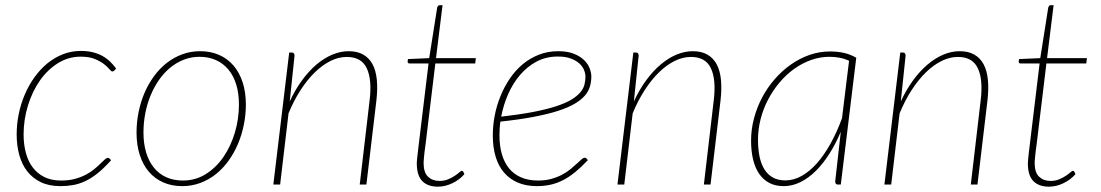

<svg xmlns="http://www.w3.org/2000/svg" viewBox="-20 -692 4128 720"><path d="M396.5 -91Q369.5 -61 345.8 -42Q322 -23 299.2 -12.5Q276.5 -2 254 2Q231.5 6 206.5 6Q164 6 133.2 -8.8Q102.5 -23.5 82.2 -49.5Q62 -75.5 52.2 -111Q42.5 -146.5 42.5 -188Q42.5 -227 50.5 -265.5Q58.5 -304 73.5 -338.8Q88.5 -373.5 110 -403.2Q131.5 -433 158.2 -454.8Q185 -476.5 216.5 -488.8Q248 -501 283.5 -501Q307.5 -501 327.2 -496.2Q347 -491.5 363 -482.8Q379 -474 391.8 -462Q404.5 -450 415.5 -435L408.5 -427Q405.5 -424 401 -424Q397 -424 390 -432.8Q383 -441.5 369.8 -451.8Q356.5 -462 335.5 -470.8Q314.5 -479.5 282.5 -479.5Q236.5 -479.5 197.2 -455Q158 -430.5 129.5 -389.8Q101 -349 84.8 -296.2Q68.5 -243.5 68.5 -187.5Q68.5 -151 76.8 -119.5Q85 -88 102.2 -64.8Q119.5 -41.5 146 -28.2Q172.5 -15 209.5 -15Q238.5 -15 261.2 -21.2Q284 -27.5 302 -37Q320 -46.5 333.2 -57.5Q346.5 -68.5 356.2 -78Q366 -87.5 372.8 -93.8Q379.5 -100 384 -100Q388.5 -100 391.5 -97L396.5 -91Z M666 -15Q713 -15 751.8 -39.2Q790.5 -63.5 818 -103.5Q845.5 -143.5 860.8 -194.8Q876 -246 876 -300Q876 -342 865.8 -375.2Q855.5 -408.5 836.2 -431.5Q817 -454.5 789.5 -466.8Q762 -479 728 -479Q696.5 -479 668.8 -468Q641 -457 617.8 -437.8Q594.5 -418.5 576 -391.8Q557.5 -365 544.5 -333.5Q531.5 -302 524.8 -266.8Q518 -231.5 518 -195Q518 -153 528.2 -119.5Q538.5 -86 557.5 -62.8Q576.5 -39.5 604 -27.2Q631.5 -15 666 -15ZM663.5 6Q624 6 592.2 -8Q560.5 -22 538.2 -48Q516 -74 504 -111.2Q492 -148.5 492 -195Q492 -234 499.8 -272Q507.5 -310 522 -343.8Q536.5 -377.5 557.5 -406.2Q578.5 -435 605 -455.8Q631.5 -476.5 663 -488.2Q694.5 -500 730.5 -500Q770 -500 801.8 -486Q833.5 -472 855.8 -446Q878 -420 890 -383Q902 -346 902 -300Q902 -261 894.2 -223.2Q886.5 -185.5 872 -151.5Q857.5 -117.5 836.5 -88.5Q815.5 -59.5 789 -38.5Q762.5 -17.5 730.8 -5.8Q699 6 663.5 6Z M1005 0 1064.5 -495H1074.5Q1080 -495 1082.2 -491.5Q1084.5 -488 1084.5 -483.5L1066.5 -311.5Q1086.5 -355 1112 -390Q1137.5 -425 1166.2 -449.5Q1195 -474 1225.8 -487Q1256.5 -500 1287.5 -500Q1319.5 -500 1341.8 -487.5Q1364 -475 1376.8 -451.5Q1389.5 -428 1393 -393.8Q1396.5 -359.5 1391.5 -315.5L1354 0H1329L1366 -315.5Q1375.5 -393 1355.5 -435.8Q1335.5 -478.5 1280.5 -478.5Q1250.5 -478.5 1220.2 -463.8Q1190 -449 1161.5 -421.5Q1133 -394 1107.5 -354.8Q1082 -315.5 1062 -267L1030.5 0Z M1543 -77Q1543 -80 1543.2 -84.5Q1543.5 -89 1544.2 -97.8Q1545 -106.5 1546.8 -120.5Q1548.5 -134.5 1551 -156L1587 -454H1516Q1508.5 -454 1508.5 -461.5L1510 -470.5L1589.5 -474L1619.5 -664Q1620.5 -667 1622.8 -669.8Q1625 -672.5 1628.5 -672.5H1639.5L1615 -474H1764.5L1762 -454H1612.5L1576.5 -156Q1573.5 -135.5 1572 -122.2Q1570.5 -109 1569.8 -100.2Q1569 -91.5 1568.8 -87Q1568.5 -82.5 1568.5 -80.5Q1568.5 -45 1585.2 -29.2Q1602 -13.5 1628 -13.5Q1646 -13.5 1660.2 -19.5Q1674.5 -25.5 1685 -32.5Q1695.5 -39.5 1702.2 -45.5Q1709 -51.5 1712 -51.5Q1715 -51.5 1717 -48.5L1721.5 -39Q1703.5 -18 1676.5 -5Q1649.5 8 1622 8Q1584.5 8 1564 -12.5Q1543.5 -33 1543 -77Z M2197.5 -405.5Q2197.5 -385.5 2192.2 -367.5Q2187 -349.5 2173 -333.2Q2159 -317 2134.8 -302.8Q2110.5 -288.5 2072.5 -276.2Q2034.5 -264 1981.2 -253.8Q1928 -243.5 1856.5 -236Q1854.5 -223 1853.8 -210.2Q1853 -197.5 1853 -184.5Q1853 -145 1862 -113.8Q1871 -82.5 1889 -60.5Q1907 -38.5 1934.2 -26.8Q1961.5 -15 1997.5 -15Q2025 -15 2047.5 -21.2Q2070 -27.5 2088 -37Q2106 -46.5 2119.5 -57.8Q2133 -69 2143.2 -78.5Q2153.5 -88 2160.5 -94.2Q2167.5 -100.5 2172.5 -100.5Q2176.5 -100.5 2179.5 -97.5L2184.5 -91.5Q2160.5 -66 2138 -47.5Q2115.5 -29 2092.5 -17Q2069.5 -5 2045.2 0.5Q2021 6 1993.5 6Q1953 6 1922 -7.2Q1891 -20.5 1870 -45Q1849 -69.5 1838.5 -104.8Q1828 -140 1828 -184Q1828 -221 1835.2 -258.8Q1842.5 -296.5 1856.8 -331.5Q1871 -366.5 1891.8 -397.2Q1912.5 -428 1939.8 -450.8Q1967 -473.5 2000.5 -486.8Q2034 -500 2073 -500Q2108.5 -500 2132.5 -490.2Q2156.5 -480.5 2171 -466Q2185.5 -451.5 2191.5 -435Q2197.5 -418.5 2197.5 -405.5ZM2072 -480Q2027.5 -480 1992 -461Q1956.5 -442 1929.8 -410.5Q1903 -379 1885.2 -338.2Q1867.5 -297.5 1859.5 -254.5Q1929 -262.5 1979.5 -272.2Q2030 -282 2065.2 -293.5Q2100.5 -305 2122 -318Q2143.5 -331 2155.5 -345Q2167.5 -359 2171.5 -374Q2175.5 -389 2175.5 -404.5Q2175.5 -416 2170.2 -429.2Q2165 -442.5 2152.8 -453.8Q2140.5 -465 2120.8 -472.5Q2101 -480 2072 -480Z M2295.5 0 2355 -495H2365Q2370.5 -495 2372.8 -491.5Q2375 -488 2375 -483.5L2357 -311.5Q2377 -355 2402.5 -390Q2428 -425 2456.8 -449.5Q2485.5 -474 2516.2 -487Q2547 -500 2578 -500Q2610 -500 2632.2 -487.5Q2654.5 -475 2667.2 -451.5Q2680 -428 2683.5 -393.8Q2687 -359.5 2682 -315.5L2644.5 0H2619.5L2656.5 -315.5Q2666 -393 2646 -435.8Q2626 -478.5 2571 -478.5Q2541 -478.5 2510.8 -463.8Q2480.5 -449 2452 -421.5Q2423.5 -394 2398 -354.8Q2372.5 -315.5 2352.5 -267L2321 0Z M3133 0H3122Q3116 0 3114 -3.8Q3112 -7.5 3112 -11.5L3133 -198Q3114 -153 3090.2 -115.5Q3066.5 -78 3039.2 -51Q3012 -24 2981.5 -9Q2951 6 2919 6Q2887 6 2864 -6.5Q2841 -19 2826 -41.5Q2811 -64 2803.8 -95.2Q2796.5 -126.5 2796.5 -164.5Q2796.5 -207 2807.5 -248.2Q2818.5 -289.5 2838.2 -326.8Q2858 -364 2885.5 -395.5Q2913 -427 2945.8 -450Q2978.5 -473 3015.5 -486Q3052.5 -499 3092 -499Q3120.5 -499 3144.2 -493.8Q3168 -488.5 3191 -475.5ZM2925 -15.5Q2956 -15.5 2985.8 -32Q3015.5 -48.5 3042.8 -79Q3070 -109.5 3094 -152.5Q3118 -195.5 3137.5 -248.5L3164 -464Q3147 -472 3128.5 -475.5Q3110 -479 3090 -479Q3055 -479 3021.5 -467Q2988 -455 2958.2 -433.8Q2928.5 -412.5 2903.8 -383.2Q2879 -354 2860.8 -319.5Q2842.5 -285 2832.5 -246.2Q2822.5 -207.5 2822.5 -167.5Q2822.5 -132 2828.5 -104Q2834.5 -76 2847 -56.2Q2859.5 -36.5 2878.8 -26Q2898 -15.5 2925 -15.5Z M3296.5 0 3356 -495H3366Q3371.5 -495 3373.8 -491.5Q3376 -488 3376 -483.5L3358 -311.5Q3378 -355 3403.5 -390Q3429 -425 3457.8 -449.5Q3486.5 -474 3517.2 -487Q3548 -500 3579 -500Q3611 -500 3633.2 -487.5Q3655.5 -475 3668.2 -451.5Q3681 -428 3684.5 -393.8Q3688 -359.5 3683 -315.5L3645.5 0H3620.5L3657.5 -315.5Q3667 -393 3647 -435.8Q3627 -478.5 3572 -478.5Q3542 -478.5 3511.8 -463.8Q3481.5 -449 3453 -421.5Q3424.5 -394 3399 -354.8Q3373.5 -315.5 3353.5 -267L3322 0Z M3834.5 -77Q3834.5 -80 3834.8 -84.5Q3835 -89 3835.8 -97.8Q3836.5 -106.5 3838.2 -120.5Q3840 -134.5 3842.5 -156L3878.5 -454H3807.5Q3800 -454 3800 -461.5L3801.5 -470.5L3881 -474L3911 -664Q3912 -667 3914.2 -669.8Q3916.5 -672.5 3920 -672.5H3931L3906.5 -474H4056L4053.5 -454H3904L3868 -156Q3865 -135.5 3863.5 -122.2Q3862 -109 3861.2 -100.2Q3860.5 -91.5 3860.2 -87Q3860 -82.5 3860 -80.5Q3860 -45 3876.8 -29.2Q3893.5 -13.5 3919.5 -13.5Q3937.5 -13.5 3951.8 -19.5Q3966 -25.5 3976.5 -32.5Q3987 -39.5 3993.8 -45.5Q4000.5 -51.5 4003.5 -51.5Q4006.5 -51.5 4008.5 -48.5L4013 -39Q3995 -18 3968 -5Q3941 8 3913.5 8Q3876 8 3855.5 -12.5Q3835 -33 3834.5 -77Z"/></svg>

Font: Lato Thin
Style: Italic
Weight: 200
Italic angle: -7°
Designer: Lukasz Dziedzic
Foundry: tyPoland Lukasz Dziedzic
Version: Version 2.007; 2014-02-27